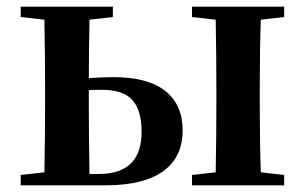

<svg xmlns="http://www.w3.org/2000/svg" viewBox="-20 -555 918 575"><path d="M42 0V-31L113 -39Q115 -153 115 -235V-300Q115 -382 113 -496L42 -504V-535H318V-504L248 -496Q246 -394 246 -321Q285 -324 321 -324Q424 -324 477 -281Q527 -240 527 -164.5Q527 -89 475 -47Q416 0 296 0ZM555 0V-31L626 -39Q628 -153 628 -235V-300Q628 -382 626 -496L555 -504V-535H831V-504L761 -496Q758 -411 758 -300V-235Q758 -125 761 -39L831 -31V0ZM248 -34H276Q404 -34 404 -160Q404 -228 374 -258Q346 -286 286 -286Q259 -286 246 -285V-235Q246 -148 248 -34Z"/></svg>

Font: GenRyuMin TW B
Style: Regular
Weight: 700
Version: Version 1.501;PS 1;hotconv 16.6.51;makeotf.lib2.5.65220